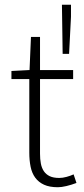

<svg xmlns="http://www.w3.org/2000/svg" viewBox="-20 -774 352 806"><path d="M223 12Q188 12 165 1.5Q142 -9 128 -28Q114 -47 108.5 -74Q103 -101 103 -133V-442H28V-476L104 -480L110 -619H148V-480H287V-442H148V-129Q148 -106 151.5 -87.5Q155 -69 164 -55.5Q173 -42 188.5 -34.5Q204 -27 229 -27Q243 -27 259.5 -31.5Q276 -36 289 -42L301 -6Q280 2 259 7Q238 12 223 12ZM243 -548 240 -754H278V-704L270 -548Z"/></svg>

Font: CV Source Sans Light
Style: Regular
Weight: 300
Designer: Paul D. Hunt
Foundry: Adobe Systems Incorporated
Version: Version 3.001